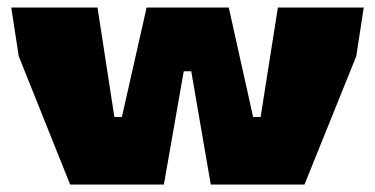

<svg xmlns="http://www.w3.org/2000/svg" viewBox="-20 -492 1000 512"><path d="M167 0 30 -342 10 -472H240L285 -180H305L371 -472H590L655 -180H675L721 -472H950L930 -342L792 0H542L490 -302H470L417 0Z"/></svg>

Font: Rowdies
Style: Bold
Weight: 700
Designer: Jaikishan Patel
Version: Version 1.000; ttfautohint (v1.8.3)